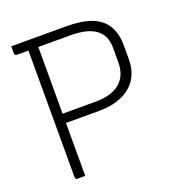

<svg xmlns="http://www.w3.org/2000/svg" viewBox="-127 -807 854 914"><g transform="rotate(-20 300.0 -350.0)"><path d="M150 0Q140 0 130.5 0Q121 0 111 0Q106 0 103 -3Q100 -6 100 -11Q100 -95 100 -178.5Q100 -262 100 -345.5Q100 -429 100 -512.5Q100 -596 100 -680H155L150 -669Q150 -650 150 -632Q150 -614 150 -595Q150 -513 150 -430Q150 -347 150 -264.5Q150 -182 150 -100Q150 -74 150 -49Q150 -24 150 0ZM30 -700Q101 -700 171.5 -700Q242 -700 312 -700Q345 -700 377.5 -695.5Q410 -691 438.5 -680Q467 -669 488.5 -649Q510 -629 522.5 -597Q535 -565 535 -519V-451Q535 -408 520.5 -374Q506 -340 477.5 -316.5Q449 -293 409 -280.5Q369 -268 318 -268Q275 -268 231 -268Q187 -268 143 -268L132 -265V-315Q178 -315 223.5 -315Q269 -315 315 -315Q357 -315 388.5 -324Q420 -333 441 -351Q462 -369 472.5 -395Q483 -421 483 -455V-524Q483 -553 475.5 -575Q468 -597 451 -613Q431 -633 396 -643Q361 -653 310 -653Q265 -653 220.5 -653Q176 -653 131 -653Q86 -653 41 -653Q36 -653 33 -656Q30 -659 30 -664Q30 -673 30 -682Q30 -691 30 -700Z"/></g></svg>

Font: Recursive Light
Style: Regular
Weight: 300
Version: Version 1.085